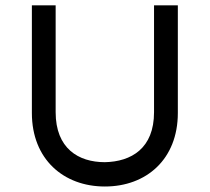

<svg xmlns="http://www.w3.org/2000/svg" viewBox="-20 -676 774 709"><path d="M548.8 -656.2V-261.7C548.8 -127.9 464.8 -79.1 367.2 -77.1C269.5 -77.1 185.5 -127.9 185.5 -261.7V-656.2H97.7V-258.8C97.7 -87.9 214.8 12.7 367.2 12.7C520.5 12.7 636.7 -87.9 636.7 -258.8V-656.2Z"/></svg>

Font: Sen-gleads
Style: Regular
Weight: 400
Designer: Kosal Sen, Philatype
Foundry: Philatype
Version: Version 1.004; ttfautohint (v1.8.3)